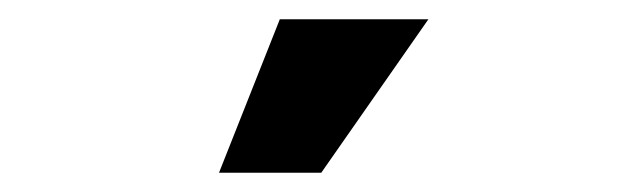

<svg xmlns="http://www.w3.org/2000/svg" viewBox="-20 -716 640 199"><path d="M313 -537 424 -696H270L207 -537Z"/></svg>

Font: Gantari ExtraBold
Style: Regular
Weight: 800
Designer: Anugrah Pasau
Foundry: Lafontype
Version: Version 1.000